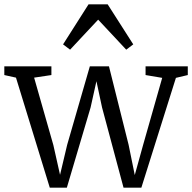

<svg xmlns="http://www.w3.org/2000/svg" viewBox="-27 -861 890 889"><path d="M-7 -513.5V-554H211V-513.5L131 -501.5L220 -189.5L251 -51.5L284 -190.5L389 -554H477.5L568.5 -190.5L597 -50.5L635.5 -189.5L724 -500.5L647 -513.5V-554H842.5V-513.5L787.5 -500.5L627.5 8H545L445.5 -363.5L419.5 -485L392.5 -363.5L282.5 8H203.5L47 -501.5ZM297.5 -631 265 -655.5 383 -841H471.5L590 -655.5L557.5 -631L427.5 -770Z"/></svg>

Font: Merriweather 20pt Light
Style: Regular
Weight: 300
Version: Version 2.100